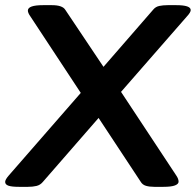

<svg xmlns="http://www.w3.org/2000/svg" viewBox="-46 -722 759 744"><path d="M28 2Q-1 2 -13.5 -2.5Q-26 -7 -26 -17Q-26 -26 -12 -42L267 -362L72 -658Q62 -672 62 -681Q62 -702 121 -702H155Q196 -702 207 -684L355 -463L548 -685Q557 -696 571.5 -699Q586 -702 604 -702H637Q693 -702 693 -683Q693 -674 678 -658L423 -366L637 -42Q646 -29 646 -18Q646 -9 632 -3.5Q618 2 587 2H552Q533 2 519.5 -2Q506 -6 499 -18L336 -265L120 -17Q110 -5 95.5 -1.5Q81 2 62 2Z"/></svg>

Font: Asap Semi Expanded Semi Expanded SemiBold
Style: Italic
Weight: 600
Width: 6
Italic angle: -6°
Designer: Pablo Cosgaya
Foundry: Omnibus-Type
Version: Version 3.001; ttfautohint (v1.8.4.7-5d5b)